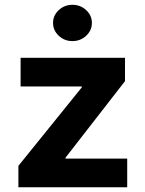

<svg xmlns="http://www.w3.org/2000/svg" viewBox="-20 -789 612 809"><path d="M57.5 0V-90.2L324.6 -420.8V-424.7H66.8V-545.5H506.7V-447.1L256 -124.6V-120.7H516V0ZM285.2 -615.8Q251.8 -615.8 227.6 -638.3Q203.5 -660.9 203.5 -692.5Q203.5 -724.1 227.6 -746.4Q251.8 -768.8 285.2 -768.8Q318.9 -768.8 343 -746.4Q367.2 -724.1 367.2 -692.5Q367.2 -660.9 343 -638.3Q318.9 -615.8 285.2 -615.8Z"/></svg>

Font: Inter Zeller
Style: Bold
Weight: 700
Designer: Rasmus Andersson; Joe Bland
Foundry: zeller
Version: Version 3.015;git-dec3a8cb1